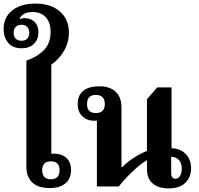

<svg xmlns="http://www.w3.org/2000/svg" viewBox="-37 -1039 1108 1070"><path d="M239 9Q175 9 142.5 -22.5Q110 -54 110 -109V-701Q169 -721 207 -759Q245 -797 245 -861Q245 -914 218 -943Q191 -972 144 -972Q114 -972 97 -961.5Q80 -951 73 -937L77 -933Q93 -941 113 -937Q142 -933 159.5 -913Q177 -893 177 -859Q177 -819 152 -794.5Q127 -770 83 -770Q34 -770 8.5 -800.5Q-17 -831 -17 -877Q-17 -943 31.5 -981Q80 -1019 160 -1019Q247 -1019 297 -975Q347 -931 347 -857Q347 -804 320.5 -757Q294 -710 249 -679V-182Q256 -184 277 -182Q314 -179 336.5 -155.5Q359 -132 359 -91Q359 -45 328.5 -18Q298 9 239 9ZM83 -812Q104 -812 115 -824Q126 -836 126 -856Q126 -876 115 -888.5Q104 -901 83 -901Q61 -901 50 -888.5Q39 -876 39 -856Q39 -836 50 -824Q61 -812 83 -812ZM246 -40Q272 -40 283.5 -53.5Q295 -67 295 -90Q295 -113 283.5 -126.5Q272 -140 246 -140Q221 -140 209.5 -126.5Q198 -113 198 -90Q198 -67 209.5 -53.5Q221 -40 246 -40Z M503 0V-367Q496 -366 488 -366Q449 -366 422.5 -390.5Q396 -415 396 -460Q396 -507 426.5 -532.5Q457 -558 517 -558Q575 -558 607.5 -528Q640 -498 640 -439V-107H643Q705 -167 782 -198V-486L839 -552H919V-213Q970 -211 999 -180Q1028 -149 1028 -101Q1028 -52 996 -20.5Q964 11 903 11Q847 11 814.5 -16Q782 -43 782 -98V-146Q757 -132 728.5 -107.5Q700 -83 673 -55Q646 -27 625 0ZM497 -409Q547 -409 547 -459Q547 -510 497 -510Q448 -510 448 -459Q448 -409 497 -409ZM941 -43Q956 -43 966 -58Q976 -73 976 -98Q976 -131 959.5 -148Q943 -165 917 -165V-75Q917 -43 941 -43Z"/></svg>

Font: Noto Serif Thai
Style: Bold
Weight: 700
Designer: Monotype Design Team
Foundry: Monotype Imaging Inc.
Version: Version 2.002; ttfautohint (v1.8.4.7-5d5b)